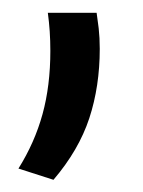

<svg xmlns="http://www.w3.org/2000/svg" viewBox="-20 -156 228 307"><path d="M134.5 -135.5Q136 -126 137.8 -110.8Q139.5 -95.5 139.5 -78Q139.5 -18 122.8 33Q106 84 65.5 131.5L9.5 113.5Q35.5 72 48 26.5Q60.5 -19 60.5 -74.5Q60.5 -91 59.5 -105.8Q58.5 -120.5 56.5 -135.5Z"/></svg>

Font: Anek Bangla
Style: Regular
Weight: 400
Designer: Sulekha Rajkumar (Bangla), Yesha Goshar (Latin)
Foundry: Ek Type
Version: Version 1.003